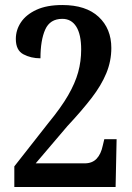

<svg xmlns="http://www.w3.org/2000/svg" viewBox="-20 -744 524 764"><path d="M37 0V-82L172 -254Q223 -316 251 -364.5Q279 -413 291 -456.5Q303 -500 303 -547Q303 -607 283.5 -638Q264 -669 228 -669Q179 -669 160 -626.5Q141 -584 141 -512Q103 -512 73 -528Q43 -544 43 -589Q43 -625 63.5 -655.5Q84 -686 125 -705Q166 -724 228 -724Q322 -724 372.5 -677Q423 -630 423 -553Q423 -501 403 -452.5Q383 -404 344 -353.5Q305 -303 248 -242L122 -94H317Q347 -94 364.5 -112.5Q382 -131 389 -165L395 -190H444L440 0Z"/></svg>

Font: Noto Serif Hebrew Condensed SemiBold
Style: Regular
Weight: 600
Width: 3
Designer: Monotype Design Team
Foundry: Monotype Imaging Inc.
Version: Version 2.004; ttfautohint (v1.8.4.7-5d5b)